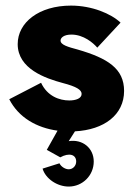

<svg xmlns="http://www.w3.org/2000/svg" viewBox="-20 -463 492 689"><path d="M425.3 -136.7C425.3 -216.8 366.7 -253.9 258.8 -285.2C224.6 -294.4 197.3 -301.8 197.3 -317.4C197.3 -327.1 208.5 -338.9 236.3 -338.9C280.3 -338.9 314.9 -308.6 329.1 -292L412.6 -381.8C378.4 -414.1 309.6 -442.9 234.9 -442.9C119.6 -442.9 43.5 -382.3 43.5 -304.7C43.5 -215.8 143.6 -181.6 205.6 -165C254.4 -152.3 272.9 -140.6 272.9 -126C272.9 -109.4 251.5 -102.5 228.5 -102.5C193.4 -102.5 149.9 -117.7 127.4 -166L13.2 -106.9C46.9 -41 111.8 -4.4 186.5 5.9L147.9 74.7L196.3 101.6C228 84 253.4 91.3 253.4 116.7C253.4 131.8 241.7 144.5 226.6 144.5C213.9 144.5 198.7 134.8 193.4 123L132.8 142.1C143.1 177.7 184.6 206.5 226.6 206.5C276.4 206.5 316.4 166.5 316.4 116.7C316.4 68.4 276.4 35.6 226.6 43.5L249 8.3C353.5 2.9 425.3 -50.8 425.3 -136.7Z"/></svg>

Font: Now Black
Style: Regular
Weight: 400
Designer: Alfredo Marco Pradil
Foundry: Alfredo Marco Pradil
Version: Version 1.200;hotconv 1.0.109;makeotfexe 2.5.65596